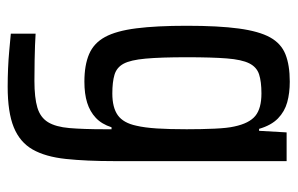

<svg xmlns="http://www.w3.org/2000/svg" viewBox="-154 -404 757 488"><g transform="rotate(90 224.0 -159.5)"><path d="M200 199Q177 199 153.5 198Q130 197 108.5 195Q87 193 65 191V128Q79 129 95 129.5Q111 130 132.5 130.5Q154 131 185 131Q228 131 253 123.5Q278 116 290 96.5Q302 77 305 42Q308 7 308 -47V-65H303Q295 -40 279 -25Q263 -10 240.5 -3Q218 4 187 4Q145 4 117 -8Q89 -20 73.5 -48.5Q58 -77 51.5 -128Q45 -179 45 -256Q45 -337 52 -388.5Q59 -440 74.5 -468Q90 -496 117.5 -507Q145 -518 187 -518Q216 -518 239.5 -511.5Q263 -505 280.5 -488Q298 -471 307 -440H312L316 -510H389V-72Q389 -1 383.5 51Q378 103 359.5 135.5Q341 168 303 183.5Q265 199 200 199ZM217 -67Q253 -67 272.5 -81Q292 -95 299 -128Q304 -149 306 -180.5Q308 -212 308 -256Q308 -294 306.5 -327Q305 -360 301 -377Q293 -415 274 -430.5Q255 -446 217 -446Q187 -446 168.5 -440Q150 -434 140.5 -415Q131 -396 128 -358Q125 -320 125 -256Q125 -190 128.5 -151.5Q132 -113 141.5 -95.5Q151 -78 169.5 -72.5Q188 -67 217 -67Z"/></g></svg>

Font: Saira Condensed Medium
Style: Regular
Weight: 500
Width: 3
Designer: Hector Gatti with collaboration of the Omnibus-Type team
Foundry: Omnibus-Type
Version: Version 1.101